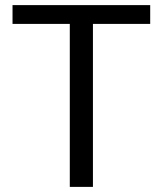

<svg xmlns="http://www.w3.org/2000/svg" viewBox="-20 -731 636 751"><path d="M343.5 0H253V-637.5H29V-711H567.5V-637.5H343.5Z"/></svg>

Font: Roberto Sans
Style: Regular
Weight: 400
Designer: Google (font) & Cristiano Sobral (main changes)
Version: Version 1.500; ttfautohint (v1.8.4.7-5d5b-dirty)